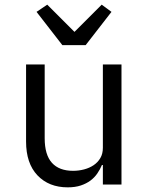

<svg xmlns="http://www.w3.org/2000/svg" viewBox="-20 -793 640 825"><path d="M248 -599 137 -742 183 -773 300 -656 417 -773 459 -742 348 -599ZM422 -84H418Q410 -65 398 -47.5Q386 -30 368.5 -17Q351 -4 327 4Q303 12 271 12Q190 12 141 -39.5Q92 -91 92 -185V-516H172V-199Q172 -128 203 -93.5Q234 -59 294 -59Q318 -59 341 -65Q364 -71 382 -83Q400 -95 411 -113.5Q422 -132 422 -158V-516H502V0H422Z"/></svg>

Font: PlemolJP35 Console
Style: Regular
Weight: 400
Version: v2.0.3; ttfautohint (v1.8.4.7-5d5b-dirty) -l 6 -r 45 -G 200 